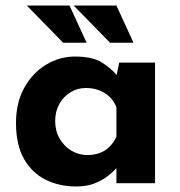

<svg xmlns="http://www.w3.org/2000/svg" viewBox="-20 -664 654 696"><path d="M256 12Q195 12 145.5 -12.5Q96 -37 67 -88Q38 -139 38 -218Q38 -292 68 -346Q98 -400 147 -429.5Q196 -459 251 -459Q316 -459 349.5 -437.5Q383 -416 405 -390L399 -373L412 -437H542V0H402V-95L413 -65Q411 -65 401 -53.5Q391 -42 371.5 -26.5Q352 -11 323.5 0.5Q295 12 256 12ZM296 -102Q334 -102 360 -118.5Q386 -135 402 -168V-275Q390 -307 360.5 -326Q331 -345 291 -345Q261 -345 235.5 -329.5Q210 -314 195 -287Q180 -260 180 -225Q180 -190 196 -162Q212 -134 238.5 -118Q265 -102 296 -102ZM77 -644H232L294 -509H209ZM247 -644H402L464 -509H379Z"/></svg>

Font: Reem Kufi Fun
Style: Regular
Weight: 400
Designer: Khaled Hosny
Version: Version 1.005